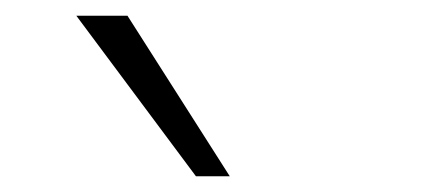

<svg xmlns="http://www.w3.org/2000/svg" viewBox="-20 -777 540 244"><path d="M229 -553 77 -757H142L272 -553Z"/></svg>

Font: Nunito Sans 10pt Expanded ExtraLight
Style: Regular
Weight: 250
Width: 7
Designer: Vernon Adams
Foundry: Vernon Adams
Version: Version 3.101;gftools[0.9.27]